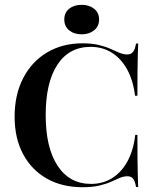

<svg xmlns="http://www.w3.org/2000/svg" viewBox="-20 -761 642 792"><path d="M321 11.3Q235.5 11.3 172.6 -24.6Q109.7 -60.5 75 -125.8Q40.3 -191.1 40.3 -279.8Q40.3 -370.2 75.4 -438.3Q110.5 -506.5 173.8 -544.4Q237.1 -582.3 320.2 -582.3Q359.7 -582.3 387.9 -575.4Q416.1 -568.5 436.3 -559.3Q456.5 -550 473 -543.1Q489.5 -536.3 505.6 -536.3Q520.2 -536.3 528.6 -546.8Q537.1 -557.3 541.1 -581.5H550Q549.2 -559.7 548.4 -532.7Q547.6 -505.6 547.2 -466.5Q546.8 -427.4 546.8 -366.1H537.1Q529 -430.6 504 -475.4Q479 -520.2 440.7 -544Q402.4 -567.7 354 -567.7Q265.3 -567.7 216.9 -494.4Q168.5 -421 168.5 -286.3Q168.5 -151.6 217.7 -77Q266.9 -2.4 355.6 -2.4Q404.8 -2.4 443.1 -26.6Q481.5 -50.8 506 -96Q530.6 -141.1 537.9 -204.8H546.8Q546.8 -146 547.2 -106.5Q547.6 -66.9 548.4 -39.5Q549.2 -12.1 550 10.5H541.1Q537.1 -14.5 529 -24.2Q521 -33.9 505.6 -33.9Q489.5 -33.9 473.8 -27Q458.1 -20.2 438.3 -11.3Q418.5 -2.4 389.9 4.4Q361.3 11.3 321 11.3ZM316.9 -619.4Q285.5 -619.4 265.3 -635.9Q245.2 -652.4 245.2 -680.6Q245.2 -708.9 265.3 -725Q285.5 -741.1 316.9 -741.1Q347.6 -741.1 368.1 -725Q388.7 -708.9 388.7 -680.6Q388.7 -652.4 368.1 -635.9Q347.6 -619.4 316.9 -619.4Z"/></svg>

Font: Playfair 144pt
Style: Bold
Weight: 700
Version: Version 2.001;gftools[0.9.30]